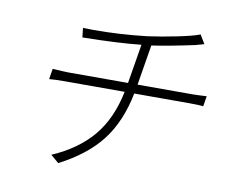

<svg xmlns="http://www.w3.org/2000/svg" viewBox="-81 -820 1118 951"><g transform="rotate(10 478.0 -345.0)"><path d="M236.2 -375Q182.5 -375 152.7 -372.2L161.2 -425.1Q226.2 -421.2 241.8 -421.2H540.8L573.5 -619Q457.7 -606.5 279.1 -604L273.8 -650.9Q288.7 -649.9 326.7 -649.9Q460.2 -649.9 596.2 -665.8Q663.7 -675.1 741.3 -690.9Q818.9 -706.7 853.3 -720.2L880 -676.1Q860.8 -671.5 837 -664.1Q710.2 -636.7 622.2 -623.9L588.8 -421.2H865.8Q884.9 -421.2 936.1 -424L927.6 -372.2Q903.8 -375 860.1 -375H580.3Q551.8 -230.8 478.9 -135.8Q405.9 -40.8 269.2 29.8L228.7 -5Q355.1 -59.7 429.5 -147.9Q503.9 -236.2 532 -375Z"/></g></svg>

Font: Karasuma Gothic
Style: Light Italic
Weight: 300
Italic angle: 9.39998°
Designer: Rasmus Andersson / Ryoko Nishizuka
Foundry: rsms
Version: Version 1.00